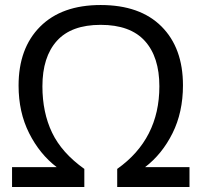

<svg xmlns="http://www.w3.org/2000/svg" viewBox="-20 -745 802 765"><path d="M381 -646Q264 -646 206.5 -582Q149 -518 149 -401Q149 -297 187.5 -216.5Q226 -136 316 -72V0H28V-79H206Q138 -131 96 -214.5Q54 -298 54 -404Q54 -553 140 -639Q226 -725 381 -725Q538 -725 623.5 -639.5Q709 -554 709 -405Q709 -298 667.5 -214.5Q626 -131 558 -79H735V0H447V-72Q615 -191 615 -401Q615 -518 557 -582Q499 -646 381 -646Z"/></svg>

Font: Advent Sans Logo
Style: Regular
Weight: 400
Designer: Types & Symbols
Foundry: Types & Symbols
Version: Version 1.002